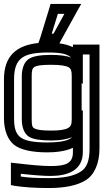

<svg xmlns="http://www.w3.org/2000/svg" viewBox="-22 -734 538 969"><path d="M340 -131C340 -105 335 -96 322 -88C305 -79 279 -75 236 -75C188 -75 162 -79 150 -87C141 -92 138 -102 138 -131V-350C138 -378 141 -388 150 -395C161 -403 186 -407 234 -407C285 -407 312 -402 325 -394C336 -387 340 -377 340 -350V-131ZM337 -443C314 -453 278 -457 234 -457C181 -457 141 -450 121 -435C99 -419 88 -386 88 -350V-131C88 -93 100 -59 124 -44C144 -31 184 -25 236 -25C280 -25 317 -31 341 -42C325 -21 267 -15 217 -15C145 -15 102 -24 80 -42C58 -60 49 -87 49 -137V-334C49 -443 98 -469 223 -469C286 -469 320 -461 337 -443ZM390 -177V-318L392 -311L396 -312V-437V-459H430V16C430 80 415 114 384 133C349 155 299 165 225 165C167 165 121 163 83 157V143C146 150 197 154 233 154C318 154 396 127 396 34V-52V-177H390ZM346 -714H252H233L228 -696L182 -546L172 -517C65 -506 -2 -455 -2 -334V-137C-2 -79 16 -30 48 -4C80 22 139 35 217 35C253 35 306 31 346 12V34C346 91 310 104 233 104C193 104 137 99 61 90L33 87V115V179V200L53 204C97 211 155 215 225 215C304 215 368 202 410 176C455 148 480 90 480 16V-484V-509H455H371H346V-496C327 -505 304 -512 278 -515L284 -527L367 -677L388 -714H346ZM303 -664 248 -564H239L270 -664H303Z"/></svg>

Font: Gamestation DisplayOutline
Style: Regular
Weight: 400
Designer: Jonas Hecksher
Foundry: Jonas Hecksher, Playtypeª, e-types AS
Version: Version 1.003